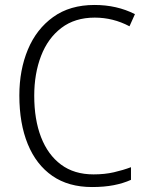

<svg xmlns="http://www.w3.org/2000/svg" viewBox="-20 -744 592 774"><path d="M362 -673Q282 -673 227.5 -631.5Q173 -590 145.5 -518.5Q118 -447 118 -358Q118 -262 145.5 -191Q173 -120 226 -80.5Q279 -41 357 -41Q402 -41 439 -49.5Q476 -58 508 -70V-19Q477 -5 438.5 2.5Q400 10 351 10Q256 10 191 -35Q126 -80 92 -163Q58 -246 58 -359Q58 -462 92.5 -544.5Q127 -627 194.5 -675.5Q262 -724 361 -724Q451 -724 524 -687L502 -638Q436 -673 362 -673Z"/></svg>

Font: Noto Sans Sinhala SemiCondensed Light
Style: Regular
Weight: 300
Width: 4
Designer: Jelle Bosma - Monotype Design Team
Foundry: Monotype Imaging Inc.
Version: Version 2.006; ttfautohint (v1.8.4.7-5d5b)